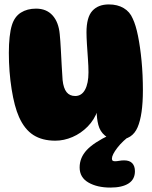

<svg xmlns="http://www.w3.org/2000/svg" viewBox="-20 -637 686 868"><path d="M517 -6Q476 -6 454 -24.5Q432 -43 424.5 -72.5Q417 -102 417 -135L422 -139Q407 -96 376.5 -65Q346 -34 307.5 -17.5Q269 -1 230 -1Q171 -1 131 -26.5Q91 -52 66 -108Q45 -155 32.5 -234Q20 -313 20 -398Q20 -437 23.5 -469.5Q27 -502 34 -524Q46 -562 74.5 -580Q103 -598 143 -598Q190 -598 217.5 -567.5Q245 -537 250 -483Q253 -453 255 -414.5Q257 -376 259 -339Q261 -302 263 -275Q267 -238 281 -220.5Q295 -203 320 -203Q349 -203 364.5 -231.5Q380 -260 380 -310Q380 -337 377.5 -371Q375 -405 373 -437.5Q371 -470 371 -491Q371 -559 397.5 -588Q424 -617 472 -617Q511 -617 539 -600.5Q567 -584 580 -553Q594 -524 604 -474Q614 -424 620 -361.5Q626 -299 626 -229Q626 -117 602 -61.5Q578 -6 517 -6ZM479 211Q419 211 379.5 188Q340 165 340 120Q340 76 372 41.5Q404 7 478 -28L576 -30Q535 -1 510.5 31Q486 63 486 80Q486 87 489.5 89.5Q493 92 500 92Q508 92 519 90Q530 88 541 88Q566 88 578 101Q590 114 590 137Q590 174 561 192.5Q532 211 479 211Z"/></svg>

Font: DynaPuff
Style: Bold
Weight: 700
Designer: Toshi Omagari, Jennifer Daniel
Foundry: Google Fonts
Version: Version 2.000